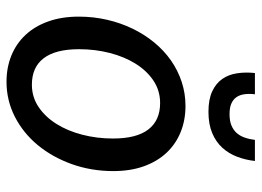

<svg xmlns="http://www.w3.org/2000/svg" viewBox="-122 -636 764 560"><g transform="rotate(90 260.0 -356.0)"><path d="M28.5 0ZM227 -67Q263 -67 292 -86.5Q321 -106 341.5 -138.8Q362 -171.5 373 -214.2Q384 -257 384 -303.5Q384 -372.5 357.5 -406.8Q331 -441 280.5 -441Q244.5 -441 215.5 -421.8Q186.5 -402.5 166 -369.8Q145.5 -337 134.5 -294.2Q123.5 -251.5 123.5 -204.5Q123.5 -136 149.8 -101.5Q176 -67 227 -67ZM218.5 7Q177 7 142 -7.2Q107 -21.5 81.8 -48.5Q56.5 -75.5 42.5 -114.8Q28.5 -154 28.5 -204Q28.5 -247 37.8 -286.8Q47 -326.5 63.8 -361Q80.5 -395.5 104 -424Q127.5 -452.5 156.5 -472.8Q185.5 -493 219 -504Q252.5 -515 289 -515Q330.5 -515 365.5 -500.8Q400.5 -486.5 425.8 -459.5Q451 -432.5 465 -393.5Q479 -354.5 479 -304.5Q479 -240.5 458.8 -183.8Q438.5 -127 403.5 -84.5Q368.5 -42 320.8 -17.5Q273 7 218.5 7ZM306 -582Q270 -582 246.8 -592.8Q223.5 -603.5 210.5 -622Q197.5 -640.5 193.8 -665.2Q190 -690 193 -717.5H255Q253 -701 254.8 -687.5Q256.5 -674 263 -664.2Q269.5 -654.5 281.5 -649Q293.5 -643.5 313 -643.5Q332.5 -643.5 345.8 -649Q359 -654.5 367.8 -664.2Q376.5 -674 381.2 -687.5Q386 -701 388 -717.5H449.5Q446.5 -690 437 -665.2Q427.5 -640.5 410.5 -622Q393.5 -603.5 367.8 -592.8Q342 -582 306 -582Z"/></g></svg>

Font: Lato Medium
Style: Italic
Weight: 500
Italic angle: -7°
Designer: Lukasz Dziedzic
Foundry: tyPoland Lukasz Dziedzic
Version: Version 2.006; 2014-01-15